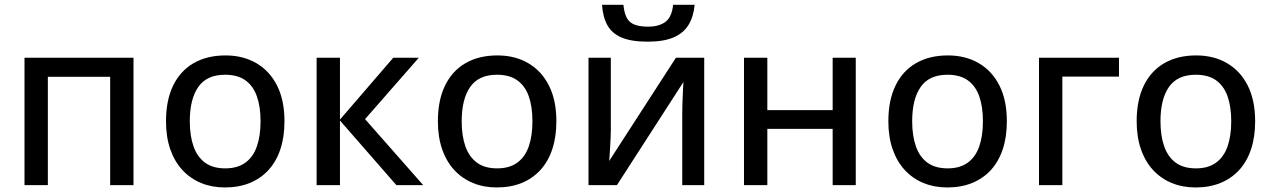

<svg xmlns="http://www.w3.org/2000/svg" viewBox="-20 -782 5374 811"><path d="M543.9 -538.1V0H445.3V-457.5H182.1V0H83.5V-538.1Z M1181.6 -270Q1181.6 -203.6 1164.3 -151.6Q1147 -99.6 1114 -63.7Q1081.1 -27.8 1034.7 -9Q988.3 9.8 929.7 9.8Q875 9.8 829.3 -9Q783.7 -27.8 750.5 -63.7Q717.3 -99.6 699.2 -151.6Q681.2 -203.6 681.2 -270Q681.2 -358.4 711.4 -420.7Q741.7 -482.9 798.1 -515.4Q854.5 -547.9 932.6 -547.9Q1006.8 -547.9 1063 -515.1Q1119.1 -482.4 1150.4 -420.4Q1181.6 -358.4 1181.6 -270ZM781.7 -270Q781.7 -208 797.6 -163.3Q813.5 -118.7 846.4 -94.7Q879.4 -70.8 931.6 -70.8Q982.9 -70.8 1016.1 -94.7Q1049.3 -118.7 1064.9 -163.3Q1080.6 -208 1080.6 -270Q1080.6 -331.5 1064.9 -375.5Q1049.3 -419.4 1016.4 -442.9Q983.4 -466.3 930.7 -466.3Q853.5 -466.3 817.6 -414.8Q781.7 -363.3 781.7 -270Z M1641.1 -538.1H1749L1522 -278.8L1767.6 0H1654.3L1416 -272.9V0H1317.4V-538.1H1416V-276.9Z M2330.1 -270Q2330.1 -203.6 2312.7 -151.6Q2295.4 -99.6 2262.5 -63.7Q2229.5 -27.8 2183.1 -9Q2136.7 9.8 2078.1 9.8Q2023.4 9.8 1977.8 -9Q1932.1 -27.8 1898.9 -63.7Q1865.7 -99.6 1847.7 -151.6Q1829.6 -203.6 1829.6 -270Q1829.6 -358.4 1859.9 -420.7Q1890.1 -482.9 1946.5 -515.4Q2002.9 -547.9 2081.1 -547.9Q2155.3 -547.9 2211.4 -515.1Q2267.6 -482.4 2298.8 -420.4Q2330.1 -358.4 2330.1 -270ZM1930.2 -270Q1930.2 -208 1946 -163.3Q1961.9 -118.7 1994.9 -94.7Q2027.8 -70.8 2080.1 -70.8Q2131.3 -70.8 2164.6 -94.7Q2197.8 -118.7 2213.4 -163.3Q2229 -208 2229 -270Q2229 -331.5 2213.4 -375.5Q2197.8 -419.4 2164.8 -442.9Q2131.8 -466.3 2079.1 -466.3Q2002 -466.3 1966.1 -414.8Q1930.2 -363.3 1930.2 -270Z M2560.1 -538.1V-231.4Q2560.1 -220.2 2559.3 -202.4Q2558.6 -184.6 2557.4 -165Q2556.2 -145.5 2555.2 -128.4Q2554.2 -111.3 2553.2 -102.1L2835 -538.1H2954.6V0H2861.8V-300.8Q2861.8 -318.8 2862.5 -345.5Q2863.3 -372.1 2864.7 -397Q2866.2 -421.9 2866.7 -435.5L2585.9 0H2465.8V-538.1ZM2914.1 -761.7Q2909.7 -711.9 2888.4 -677Q2867.2 -642.1 2825.2 -624Q2783.2 -606 2715.8 -606Q2646.5 -606 2605.5 -623.5Q2564.5 -641.1 2545.4 -675.8Q2526.4 -710.4 2522.9 -761.7H2613.3Q2618.7 -707.5 2642.1 -688.5Q2665.5 -669.4 2717.8 -669.4Q2763.7 -669.4 2790.8 -689.7Q2817.9 -710 2823.2 -761.7Z M3221.2 -538.1V-316.9H3497.1V-538.1H3594.7V0H3497.1V-237.8H3221.2V0H3122.6V-538.1Z M4232.9 -270Q4232.9 -203.6 4215.6 -151.6Q4198.2 -99.6 4165.3 -63.7Q4132.3 -27.8 4085.9 -9Q4039.6 9.8 3981 9.8Q3926.3 9.8 3880.6 -9Q3835 -27.8 3801.8 -63.7Q3768.6 -99.6 3750.5 -151.6Q3732.4 -203.6 3732.4 -270Q3732.4 -358.4 3762.7 -420.7Q3793 -482.9 3849.4 -515.4Q3905.8 -547.9 3983.9 -547.9Q4058.1 -547.9 4114.3 -515.1Q4170.4 -482.4 4201.7 -420.4Q4232.9 -358.4 4232.9 -270ZM3833 -270Q3833 -208 3848.9 -163.3Q3864.7 -118.7 3897.7 -94.7Q3930.7 -70.8 3982.9 -70.8Q4034.2 -70.8 4067.4 -94.7Q4100.6 -118.7 4116.2 -163.3Q4131.8 -208 4131.8 -270Q4131.8 -331.5 4116.2 -375.5Q4100.6 -419.4 4067.6 -442.9Q4034.7 -466.3 3981.9 -466.3Q3904.8 -466.3 3868.9 -414.8Q3833 -363.3 3833 -270Z M4706.5 -538.1V-458.5H4467.3V0H4368.7V-538.1Z M5281.7 -270Q5281.7 -203.6 5264.4 -151.6Q5247.1 -99.6 5214.1 -63.7Q5181.2 -27.8 5134.8 -9Q5088.4 9.8 5029.8 9.8Q4975.1 9.8 4929.4 -9Q4883.8 -27.8 4850.6 -63.7Q4817.4 -99.6 4799.3 -151.6Q4781.2 -203.6 4781.2 -270Q4781.2 -358.4 4811.5 -420.7Q4841.8 -482.9 4898.2 -515.4Q4954.6 -547.9 5032.7 -547.9Q5106.9 -547.9 5163.1 -515.1Q5219.2 -482.4 5250.5 -420.4Q5281.7 -358.4 5281.7 -270ZM4881.8 -270Q4881.8 -208 4897.7 -163.3Q4913.6 -118.7 4946.5 -94.7Q4979.5 -70.8 5031.7 -70.8Q5083 -70.8 5116.2 -94.7Q5149.4 -118.7 5165 -163.3Q5180.7 -208 5180.7 -270Q5180.7 -331.5 5165 -375.5Q5149.4 -419.4 5116.5 -442.9Q5083.5 -466.3 5030.8 -466.3Q4953.6 -466.3 4917.7 -414.8Q4881.8 -363.3 4881.8 -270Z"/></svg>

Font: Open Sans Medium
Style: Regular
Weight: 500
Designer: Monotype Design Team
Foundry: Monotype Imaging Inc.
Version: Version 3.000